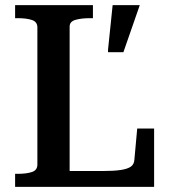

<svg xmlns="http://www.w3.org/2000/svg" viewBox="-20 -730 661 750"><path d="M343 -710H39V-659H50Q83 -659 104.5 -652Q126 -645 126 -623V-87Q126 -65 104.5 -58Q83 -51 50 -51H39V0H582V-228H516L505 -107Q504 -88 491 -79Q478 -70 451.5 -66Q425 -62 383 -62H252V-626Q252 -646 275 -652.5Q298 -659 331 -659H343ZM462 -526 526 -710H420L402 -536V-526Z"/></svg>

Font: Roboto Serif 36pt Medium
Style: Regular
Weight: 500
Designer: Greg Gazdowicz
Foundry: Commercial Type
Version: Version 1.008